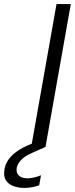

<svg xmlns="http://www.w3.org/2000/svg" viewBox="-144 -720 367 941"><path d="M9 0 133 -700H203L79 0ZM-25 201Q-53 201 -78 192Q-103 183 -115.5 163Q-128 143 -122 109Q-118 86 -104 64.5Q-90 43 -62.5 23Q-35 3 8 -14L68 -38L79 0L14 29Q-23 45 -40.5 64Q-58 83 -62 102Q-66 127 -51.5 140.5Q-37 154 -9 154Q5 154 22.5 150Q40 146 57 139L48 188Q32 194 13 197.5Q-6 201 -25 201Z"/></svg>

Font: DM Sans 36pt Light
Style: Italic
Weight: 300
Italic angle: -10°
Designer: Colophon Foundry, Jonny Pinhorn
Foundry: Colophon Foundry
Version: Version 4.004;gftools[0.9.30]